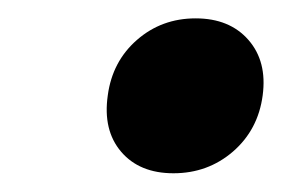

<svg xmlns="http://www.w3.org/2000/svg" viewBox="-20 -179 304 207"><path d="M96.2 -76.2Q101.1 -112.8 127.7 -136Q154.3 -159.2 190.9 -159.2Q227.5 -159.2 247.8 -136Q268.1 -112.8 263.2 -76.2Q258.3 -39.1 231.2 -15.6Q204.1 7.8 167 7.8Q130.4 7.8 110.6 -15.4Q90.8 -38.6 96.2 -76.2Z"/></svg>

Font: Trueno
Style: Bold Italic
Weight: 700
Designer: Julieta Ulanovsky
Foundry: Julieta Ulanovsky
Version: Version 3.001b | FøM Fix